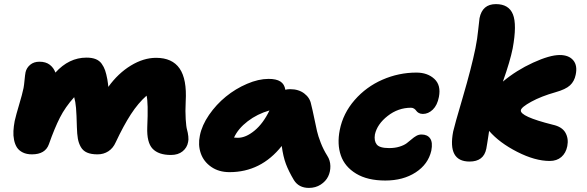

<svg xmlns="http://www.w3.org/2000/svg" viewBox="-20 -836 2872 939"><path d="M136.2 -81.1Q110.4 -81.1 91.6 -90.3Q72.8 -99.6 63 -114.7Q53.2 -129.9 48.8 -151.4Q44.4 -172.9 45.7 -195.6Q46.9 -218.3 51.8 -244.1Q58.6 -274.4 73.7 -324.7Q88.9 -375 95.2 -405.8Q97.7 -418.9 100.1 -444.8Q102.5 -470.7 105 -482.9Q109.9 -504.4 127.7 -519.3Q145.5 -534.2 172.9 -534.2Q204.1 -534.2 223.4 -519.3Q242.7 -504.4 251 -481Q317.4 -554.2 402.8 -554.2Q429.7 -554.2 448 -546.9Q466.3 -539.6 477.3 -524.2Q488.3 -508.8 494.1 -491.7Q500 -474.6 504.9 -448.2Q508.8 -424.3 509.8 -411.1Q557.6 -477.5 619.9 -515.4Q682.1 -553.2 743.2 -553.2Q822.3 -553.2 858.4 -501Q894.5 -448.7 888.2 -339.8Q885.7 -290.5 888.2 -252.9Q890.6 -215.3 894.8 -201.4Q898.9 -187.5 900.9 -169.4Q902.8 -151.4 899.9 -141.1Q895 -113.8 873 -95.9Q851.1 -78.1 815.9 -78.1Q755.4 -78.1 726.3 -108.6Q697.3 -139.2 700.2 -213.9Q705.6 -335 696.8 -368.2Q655.8 -332 620.1 -277.1Q584.5 -222.2 545.9 -140.1Q533.2 -111.3 510 -96.2Q486.8 -81.1 457 -81.1Q425.8 -81.1 405.8 -89.8Q385.7 -98.6 375.2 -117.2Q364.7 -135.7 360.8 -158Q356.9 -180.2 356 -213.9Q354.5 -276.9 351.8 -308.1Q349.1 -339.4 342.8 -360.8Q299.3 -312.5 273.2 -261.2Q247.1 -210 219.2 -130.9Q201.7 -81.1 136.2 -81.1Z M1102.5 5.9Q1050.3 5.9 1013.2 -19.8Q976.1 -45.4 961.9 -86.2Q947.8 -127 957.5 -172.9Q967.3 -223.1 1002.4 -274.2Q1037.6 -325.2 1084.7 -363.5Q1131.8 -401.9 1188 -426Q1244.1 -450.2 1293.9 -450.2Q1331.1 -450.2 1351.1 -437.5Q1371.1 -424.8 1375.5 -397Q1385.7 -399.9 1398.9 -399.9Q1440.4 -399.9 1468 -378.9Q1495.6 -357.9 1501.5 -326.2Q1508.3 -299.8 1516.6 -259.3Q1524.9 -218.8 1530.3 -195.1Q1535.6 -171.4 1548.6 -137.9Q1561.5 -104.5 1580.6 -74.2Q1595.2 -51.8 1595.7 -23.9Q1596.2 3.9 1584.7 27.3Q1573.2 50.8 1548.3 66.9Q1523.4 83 1490.7 83Q1441.4 83 1417.5 44.9Q1392.1 2.4 1378.4 -33.9Q1364.7 -70.3 1357.9 -122.1Q1256.3 5.9 1102.5 5.9ZM1143.6 -162.1Q1182.1 -162.1 1224.6 -197Q1267.1 -231.9 1297.9 -295.9Q1238.3 -278.8 1191.4 -242.9Q1144.5 -207 1124.5 -163.1Q1130.4 -162.1 1143.6 -162.1Z M1864.3 46.9Q1777.3 46.9 1721.7 13.2Q1666 -20.5 1647 -75.7Q1627.9 -130.9 1641.6 -200.2Q1657.7 -281.7 1714.4 -346.7Q1771 -411.6 1850.6 -446.3Q1930.2 -481 2016.6 -481Q2070.8 -481 2104.2 -450.2Q2137.7 -419.4 2126.5 -361.8Q2118.7 -321.3 2096.7 -300Q2074.7 -278.8 2048.3 -278.8Q2036.6 -278.8 2028.3 -283.4Q2020 -288.1 2016.1 -293.9Q2012.2 -299.8 2005.6 -304.4Q1999 -309.1 1990.2 -309.1Q1927.2 -309.1 1876 -269Q1824.7 -229 1813.5 -178.2Q1808.6 -147 1822.5 -129.4Q1836.4 -111.8 1883.3 -111.8Q1911.6 -111.8 1933.6 -118.7Q1955.6 -125.5 1968.8 -135.3Q1981.9 -145 1992.9 -154.8Q2003.9 -164.6 2015.9 -171.4Q2027.8 -178.2 2041.5 -178.2Q2070.3 -178.2 2083.7 -158.9Q2097.2 -139.6 2089.4 -99.1Q2074.2 -32.7 2012.9 7.1Q1951.7 46.9 1864.3 46.9Z M2276.4 -45.9Q2168 -45.9 2196.3 -192.9Q2201.7 -218.8 2243.7 -361.6Q2285.6 -504.4 2305.2 -600.1Q2314.5 -646 2318.8 -690.9Q2323.2 -735.8 2325.2 -747.1Q2338.9 -815.9 2405.3 -815.9Q2468.3 -815.9 2488.5 -765.9Q2508.8 -715.8 2487.3 -599.1Q2475.1 -537.6 2439.5 -437Q2505.4 -492.2 2586.9 -529.5Q2668.5 -566.9 2717.3 -566.9Q2761.7 -566.9 2783.4 -541.3Q2805.2 -515.6 2795.4 -470.2Q2789.1 -438.5 2767.8 -418.7Q2746.6 -398.9 2696.3 -384.8Q2627 -365.2 2578.4 -338.6Q2529.8 -312 2527.3 -296.9Q2522 -266.6 2683.1 -226.1Q2728.5 -216.3 2745.1 -187.3Q2761.7 -158.2 2754.4 -121.1Q2747.6 -87.4 2725.3 -68.1Q2703.1 -48.8 2668.5 -48.8Q2596.7 -48.8 2509.5 -93.3Q2422.4 -137.7 2372.1 -195.8Q2370.6 -185.1 2367.9 -167.7Q2365.2 -150.4 2363 -136.2Q2360.8 -122.1 2358.4 -108.9Q2345.7 -45.9 2276.4 -45.9Z"/></svg>

Font: Shantell Sans Irregular Bouncy
Style: Italic
Weight: 800
Italic angle: -11.31°
Designer: Stephen Nixon, Anya Danilova, Shantell Martin
Foundry: Arrow Type
Version: Version 1.006;[9816181b4]